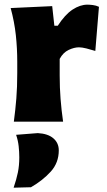

<svg xmlns="http://www.w3.org/2000/svg" viewBox="-20 -536 470 846"><path d="M41 0Q48 -52.5 52 -102.2Q56 -152 56 -214.5V-264.5Q56 -322.5 49.8 -381Q43.5 -439.5 27 -500.5L210 -509L219.5 -422.5H234.5Q266.5 -472 299.8 -493.8Q333 -515.5 365 -515.5Q374.5 -515.5 389 -513.8Q403.5 -512 416 -506L400 -311.5Q381 -317.5 361 -322.5Q341 -327.5 328 -327.5Q307 -327.5 282.5 -316Q258 -304.5 243 -276.5V-204Q243 -149 246.8 -100.8Q250.5 -52.5 258 0ZM40 291Q52.5 254.5 58.8 223.8Q65 193 65 157.5Q65 133 62.2 108Q59.5 83 51 58L146.5 50.5Q191.5 53 215.2 73.5Q239 94 239 126.5Q239 181 203.8 220Q168.5 259 116.5 289Z"/></svg>

Font: Commissioner Flair ExtraBold
Style: Regular
Weight: 800
Designer: Kostas Bartsokas
Foundry: Kostas Bartsokas
Version: Version 1.000; ttfautohint (v1.8.3)